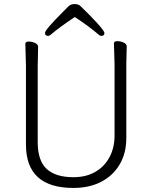

<svg xmlns="http://www.w3.org/2000/svg" viewBox="-20 -911 750 947"><path d="M349 -827Q279 -781 229 -739Q224 -734 217 -734Q202 -734 202 -749Q202 -764 291 -853L319 -881Q330 -891 348.5 -891Q367 -891 378 -880Q423 -837 459 -797.5Q495 -758 495 -748Q495 -734 480 -734Q473 -734 468 -739Q418 -782 349 -827ZM168 -680 166 -584V-210Q166 -119 210 -78Q254 -37 342 -37Q405 -37 450.5 -63.5Q496 -90 520.5 -136.5Q545 -183 545 -242V-595L542 -697Q542 -708 558.5 -708Q575 -708 590 -701Q605 -694 605 -682L603 -594V-230Q603 -156 570.5 -100.5Q538 -45 479.5 -14.5Q421 16 342 16Q108 16 108 -198V-586L105 -695Q105 -706 121.5 -706Q138 -706 153 -699Q168 -692 168 -680Z"/></svg>

Font: ToneOZ-Pinyin-WenKai-Light
Style: Light
Weight: 300
Designer: Fontworks Inc.
Foundry: ToneOZ
Version: Version 0.240331